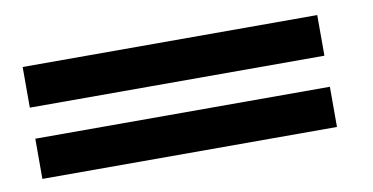

<svg xmlns="http://www.w3.org/2000/svg" viewBox="-39 -461 805 414"><g transform="rotate(-10 363.5 -254.5)"><path d="M26 -132V-220H671V-132ZM26 -288V-377H671V-288Z"/></g></svg>

Font: Ekushey Bangla
Style: Bold
Weight: 700
Designer: Al Mamun Sumon
Foundry: Al Mamun Sumon
Version: Version 1.0